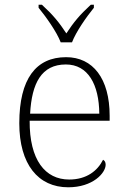

<svg xmlns="http://www.w3.org/2000/svg" viewBox="-20 -786 539 816"><path d="M238 -606H286C303 -651 348 -715 379 -753V-766H366C318 -722 292 -690 262 -644C232 -690 206 -722 158 -766H144V-753C175 -715 221 -651 238 -606ZM270 10C375 10 429 -51 429 -86C429 -97 425 -103 418 -107C395 -61 349 -23 274 -23C172 -23 105 -106 106 -273H446V-294C446 -452 375 -543 261 -543C133 -543 62 -451 62 -262C62 -88 142 10 270 10ZM402 -303H108C115 -432 156 -512 260 -512C354 -512 401 -427 402 -303Z"/></svg>

Font: Noto Serif Devanagari ExtraLight
Style: Regular
Weight: 200
Designer: Universal Thirst, Indian Type Foundry and the Monotype Design Team
Foundry: Monotype Imaging Inc.
Version: Version 2.004